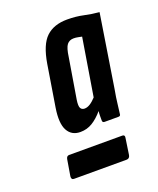

<svg xmlns="http://www.w3.org/2000/svg" viewBox="-98 -724 492 597"><g transform="rotate(-20 148.5 -425.5)"><path d="M114 -319Q85 -319 72 -343Q59 -367 67 -417L89 -553Q99 -614 124.5 -638Q150 -662 194 -662Q223 -662 248 -656.5Q273 -651 297 -649L259 -408Q254 -381 252 -362Q250 -343 248 -330Q248 -323 241 -323H195Q188 -323 188 -330Q188 -337 188 -345Q188 -353 189 -361Q172 -341 154 -330Q136 -319 114 -319ZM45 -189Q36 -189 37 -200L46 -254Q48 -264 56 -264H232Q241 -264 239 -254L231 -200Q229 -189 219 -189ZM151 -383Q160 -383 169.5 -389Q179 -395 189 -406L220 -596Q214 -597 207.5 -598.5Q201 -600 193 -600Q179 -600 171 -590Q163 -580 159 -550L137 -417Q134 -397 138 -390Q142 -383 151 -383Z"/></g></svg>

Font: Sofia Sans Extra Condensed
Style: Bold Italic
Weight: 700
Italic angle: -9°
Designer: Botio Nikoltchev, Ani Petrova
Foundry: lettersoup
Version: Version 4.101